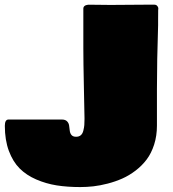

<svg xmlns="http://www.w3.org/2000/svg" viewBox="-32 -757 727 805"><path d="M304.7 27.3Q250.5 27.3 205.8 20.3Q161.1 13.2 119.9 -4.6Q78.6 -22.5 50.3 -50.8Q22 -79.1 5.1 -124.5Q-11.7 -169.9 -11.7 -229.5Q-11.7 -255.9 3.9 -255.9H226.6Q241.7 -255.9 249 -248.5Q256.3 -241.2 257.8 -230.5Q259.3 -219.7 260.5 -209Q261.7 -198.2 267.8 -190.9Q273.9 -183.6 287.1 -183.6Q299.3 -183.6 306.9 -190.2Q314.5 -196.8 317.6 -210Q320.8 -223.1 321.5 -232.9Q322.3 -242.7 322.3 -257.8V-261.7Q321.8 -296.9 319.6 -397.5Q317.4 -498 317.4 -554.7V-720.7Q317.4 -734.9 337.9 -737.3Q353.5 -737.3 384.8 -736.8Q416 -736.3 431.6 -736.3Q455.1 -736.3 501 -736.8Q546.9 -737.3 570.3 -737.3H616.2Q627.4 -737.3 631.8 -723.6Q630.9 -714.8 631.1 -699.7Q631.3 -684.6 630.9 -675.8V-651.4Q626 -501.5 626 -383.8V-230.5Q626 -187.5 614.3 -150.9Q602.5 -114.3 583 -88.4Q563.5 -62.5 536.4 -41.7Q509.3 -21 480.5 -8.3Q451.7 4.4 419.7 12.7Q387.7 21 359.6 24.2Q331.5 27.3 304.7 27.3Z"/></svg>

Font: Bowlby One SC
Style: Regular
Weight: 400
Width: 1
Version: Version 1.2